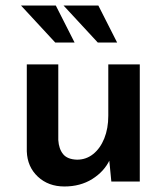

<svg xmlns="http://www.w3.org/2000/svg" viewBox="-20 -657 603 695"><path d="M213 18Q155 18 117 -17.5Q79 -53 77 -109V-424H191V-150Q193 -118 208.5 -99Q224 -80 259 -79Q292 -79 317.5 -99.5Q343 -120 357.5 -156Q372 -192 372 -238V-424H486V0H383L374 -92L377 -78Q357 -36 314 -9Q271 18 213 18ZM56 -637H182L250 -503H180ZM210 -637H336L404 -503H334Z"/></svg>

Font: Reem Kufi Fun Medium
Style: Regular
Weight: 500
Designer: Khaled Hosny
Version: Version 1.005